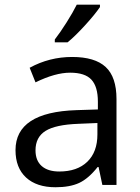

<svg xmlns="http://www.w3.org/2000/svg" viewBox="-20 -786 596 816"><path d="M404.8 -766.1V-755.9Q382.8 -723.6 340.3 -677.2Q297.9 -630.9 267.1 -606H212.9V-618.2Q236.3 -648.4 263.4 -691.4Q290.5 -734.4 306.2 -766.1ZM106 -498Q189.9 -543.9 286.6 -543.9Q383.3 -543.9 429.2 -501.2Q475.1 -458.5 475.1 -365.2V0H415L398.9 -76.2H395Q356 -26.9 316.4 -8.5Q276.9 9.8 215.8 9.8Q135.7 9.8 90.8 -31.5Q45.9 -72.8 45.9 -147.9Q45.9 -309.6 305.2 -317.9L396 -320.8V-354Q396 -417.5 368.7 -447.3Q341.3 -477.1 278.1 -477.1Q214.8 -477.1 130.9 -436ZM130.9 -147Q130.9 -103.5 157.2 -80.3Q183.6 -57.1 231.9 -57.1Q308.1 -57.1 351.1 -98.6Q394 -140.1 394 -214.8V-263.2L313 -259.8Q216.3 -256.3 173.6 -229.7Q130.9 -203.1 130.9 -147Z"/></svg>

Font: Open Sans Hebrew
Style: Regular
Weight: 400
Foundry: Ascender Corporation, Yanek Iontef
Version: Version 2.001;PS 002.001;hotconv 1.0.70;makeotf.lib2.5.58329